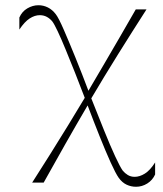

<svg xmlns="http://www.w3.org/2000/svg" viewBox="-20 -516 625 734"><path d="M103 182Q137 129 171.5 74Q206 19 239.5 -35.5Q273 -90 304 -142Q286 -190 267 -237.5Q248 -285 231 -326.5Q214 -368 200.5 -396.5Q187 -425 180 -434Q171 -445 159 -451.5Q147 -458 132 -458Q113 -458 93.5 -445.5Q74 -433 54 -403V-449Q64 -472 84.5 -484Q105 -496 127 -496Q146 -496 163 -487.5Q180 -479 193 -462Q204 -448 224 -402Q244 -356 269 -294.5Q294 -233 318 -169Q349 -221 378.5 -272Q408 -323 438.5 -375Q469 -427 499 -480H540Q486 -396 432 -309.5Q378 -223 329 -140Q354 -77 377.5 -18.5Q401 40 420 81Q439 122 449 136Q457 146 468.5 153Q480 160 495 160Q514 160 534 147.5Q554 135 573 105V151Q563 173 543 185.5Q523 198 500 198Q481 198 464 190Q447 182 434 164Q422 147 403 105Q384 63 361 5.5Q338 -52 315 -113Q271 -38 231 32.5Q191 103 147 182Z"/></svg>

Font: Ojuju ExtraLight
Style: Regular
Weight: 200
Designer: Chisaokwu Joboson, Mirko Velimirovic
Foundry: Udi Foundry
Version: Version 1.000